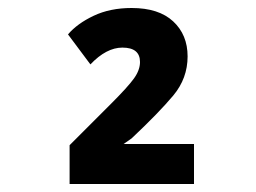

<svg xmlns="http://www.w3.org/2000/svg" viewBox="-20 -876 640 480"><path d="M465 -416V-516H289L309 -530Q377 -594 413 -637Q449 -680 449 -735Q449 -789 413 -822.5Q377 -856 309 -856Q255 -856 214 -836.5Q173 -817 150 -790L206 -715Q246 -757 286 -757Q330 -757 330 -721Q330 -701 315 -680Q300 -659 257 -616L154 -513V-416Z"/></svg>

Font: Noto Sans Mono UI ExtraBold
Style: Regular
Weight: 800
Designer: Monotype Design team
Foundry: Monotype Imaging Inc.
Version: 1.000